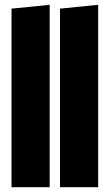

<svg xmlns="http://www.w3.org/2000/svg" viewBox="-20 -780 457 800"><path d="M187 -760V0H28V-744ZM389 -760V0H230V-744Z"/></svg>

Font: Fira Sans Extra Condensed Black
Style: Regular
Weight: 900
Width: 1
Designer: Carrois Corporate & Edenspiekermann AG
Foundry: Carrois Corporate GbR & Edenspiekermann AG
Version: Version 4.203